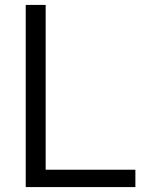

<svg xmlns="http://www.w3.org/2000/svg" viewBox="-20 -760 576 780"><path d="M84.5 0V-740H165.5V-70.5H530V0Z"/></svg>

Font: Encode Sans SC
Style: Regular
Weight: 400
Version: Version 3.002